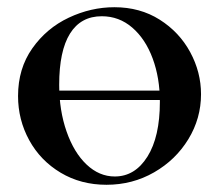

<svg xmlns="http://www.w3.org/2000/svg" viewBox="-20 -500 607 532"><path d="M119 -249H458V-223H119ZM30 -234Q30 -310 69.5 -366Q109 -422 170.5 -451Q232 -480 297 -480Q368 -480 422.5 -445.5Q477 -411 507 -355.5Q537 -300 537 -239Q537 -172 502 -114.5Q467 -57 407 -22.5Q347 12 275 12Q204 12 148 -21.5Q92 -55 61 -111.5Q30 -168 30 -234ZM423 -218Q423 -284 403 -338Q383 -392 346.5 -423.5Q310 -455 262 -455Q204 -455 174 -407Q144 -359 144 -265Q144 -194 164.5 -135.5Q185 -77 220 -44Q255 -11 298 -11Q354 -11 388.5 -66Q423 -121 423 -218Z"/></svg>

Font: Cormorant Unicase
Style: Bold
Weight: 700
Designer: Christian Thalmann (Catharsis Fonts)
Foundry: Catharsis Fonts
Version: Version 4.000